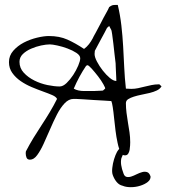

<svg xmlns="http://www.w3.org/2000/svg" viewBox="-20 -651 696 784"><path d="M85 -25.4Q85 -27.3 85.4 -30.3Q85.9 -33.2 85.9 -33.2Q100.6 -61.5 116.7 -87.9Q132.8 -114.3 149.9 -140.1Q167 -166 183.1 -192.9Q199.2 -219.7 212.9 -247.1Q209 -255.9 193.4 -262.7Q177.7 -269.5 155.8 -277.3Q133.8 -285.2 109.4 -295.4Q85 -305.7 64.5 -319.8Q43.9 -334 30.3 -353Q16.6 -372.1 16.6 -397.5Q16.6 -423.8 34.2 -443.8Q51.8 -463.9 77.1 -477.1Q102.5 -490.2 130.9 -497.1Q159.2 -503.9 179.7 -503.9Q222.7 -503.9 255.4 -489.3Q288.1 -474.6 323.2 -451.2Q335 -460 343.3 -470.7Q351.6 -481.4 358.4 -494.1Q361.3 -501 371.6 -519Q381.8 -537.1 392.1 -557.6Q402.3 -578.1 412.6 -596.2Q422.9 -614.3 425.8 -622.1Q433.6 -627.9 438.5 -629.4Q443.4 -630.9 452.1 -630.9Q453.1 -630.9 456.5 -630.9Q460 -630.9 460.9 -630.9Q470.7 -589.8 475.6 -546.9Q480.5 -503.9 482.9 -460.9Q485.4 -418 487.3 -375Q489.3 -332 494.1 -289.1Q497.1 -289.1 504.9 -288.6Q512.7 -288.1 516.6 -288.1Q530.3 -288.1 543.9 -291Q557.6 -293.9 571.3 -297.4Q585 -300.8 599.1 -303.7Q613.3 -306.6 627.9 -306.6H630.9Q631.8 -305.7 634.8 -302.7L639.6 -298.8Q633.8 -288.1 620.6 -281.7Q607.4 -275.4 591.3 -271.5Q575.2 -267.6 557.6 -264.2Q540 -260.7 526.4 -256.3Q512.7 -252 503.4 -246.1Q494.1 -240.2 494.1 -229.5Q494.1 -210 496.6 -190.4Q499 -170.9 502.4 -150.9Q505.9 -130.9 508.8 -110.8Q511.7 -90.8 511.7 -70.3Q511.7 -65.4 511.2 -56.6Q510.7 -47.9 509.3 -39.1Q507.8 -30.3 503.4 -23.4Q499 -16.6 490.2 -16.6Q486.3 -16.6 481.4 -18.6Q478.5 -12.7 475.6 -4.9Q469.7 19.5 484.4 57.6Q488.3 69.3 497.1 71.3Q505.9 73.2 516.1 69.8Q526.4 66.4 538.1 60.5Q549.8 54.7 560.5 51.8Q571.3 48.8 580.6 51.8Q589.8 54.7 594.7 69.3Q595.7 82 583.5 91.8Q571.3 101.6 552.7 107.4Q534.2 113.3 514.2 113.3Q494.1 113.3 480.5 107.4Q466.8 104.5 456.5 92.3Q446.3 80.1 440.4 63.5Q436.5 52.7 438.5 34.7Q440.4 16.6 445.8 -1Q451.2 -18.6 458 -31.2Q462.9 -39.1 466.8 -43Q462.9 -53.7 460 -68.4Q455.1 -90.8 451.7 -117.7Q448.2 -144.5 445.8 -169.4Q443.4 -194.3 440.4 -213.4Q437.5 -232.4 434.6 -238.3Q426.8 -239.3 405.8 -240.2Q384.8 -241.2 361.8 -242.7Q338.9 -244.1 318.4 -245.6Q297.9 -247.1 290 -247.1H280.3Q260.7 -247.1 243.7 -229Q226.6 -210.9 212.4 -183.1Q198.2 -155.3 184.6 -123.5Q170.9 -91.8 158.2 -64Q145.5 -36.1 131.8 -17.6Q118.2 1 102.5 1Q91.8 1 88.4 -7.3Q85 -15.6 85 -25.4ZM59.6 -398.4Q59.6 -373 77.1 -354Q94.7 -335 120.1 -322.3Q145.5 -309.6 173.8 -303.7Q202.1 -297.9 223.6 -297.9Q237.3 -297.9 252 -312Q266.6 -326.2 278.8 -344.7Q291 -363.3 299.3 -382.8Q307.6 -402.3 307.6 -413.1Q307.6 -424.8 292 -435.1Q276.4 -445.3 255.4 -453.1Q234.4 -460.9 213.9 -465.3Q193.4 -469.7 183.6 -469.7Q168.9 -469.7 147.9 -465.3Q127 -460.9 106.9 -452.1Q86.9 -443.4 73.2 -430.2Q59.6 -417 59.6 -398.4ZM366.2 -430.7Q366.2 -418 376 -399.4Q385.7 -380.9 399.4 -363.3Q413.1 -345.7 428.2 -333Q443.4 -320.3 455.1 -320.3Q455.1 -325.2 454.6 -335Q454.1 -344.7 453.6 -356.4Q453.1 -368.2 452.6 -377.9Q452.1 -387.7 452.1 -392.6Q450.2 -406.2 447.8 -428.7Q445.3 -451.2 442.9 -472.7Q440.4 -494.1 438 -510.7Q435.5 -527.3 434.6 -528.3L425.8 -544.9Q424.8 -543.9 421.4 -541Q418 -538.1 417 -537.1Q414.1 -531.2 407.2 -518.1Q400.4 -504.9 392.1 -490.2Q383.8 -475.6 377 -461.9Q370.1 -448.2 367.2 -443.4Q367.2 -441.4 366.7 -436.5Q366.2 -431.6 366.2 -430.7ZM281.2 -289.1Q289.1 -284.2 300.3 -281.7Q311.5 -279.3 323.2 -279.3Q335 -279.3 345.2 -279.3Q355.5 -279.3 363.3 -279.3Q367.2 -279.3 373 -279.8Q378.9 -280.3 384.8 -280.3Q390.6 -280.3 395 -280.8Q399.4 -281.2 400.4 -281.2L409.2 -289.1Q411.1 -291 402.3 -306.6Q393.6 -322.3 380.4 -339.4Q367.2 -356.4 354.5 -370.6Q341.8 -384.8 336.9 -384.8Q335.9 -384.8 335 -383.8Q334 -382.8 332 -382.8Q317.4 -361.3 304.7 -337.9Q292 -314.5 281.2 -289.1Z"/></svg>

Font: Zeyada
Style: Regular
Weight: 400
Version: Version 1.002 2010